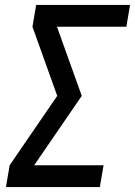

<svg xmlns="http://www.w3.org/2000/svg" viewBox="-20 -755 545 775"><path d="M4 0 19 -88 211 -368 111 -647 126 -735H505L490 -647H210L310 -368L118 -88H398L383 0Z"/></svg>

Font: Iosevka Curly Semibold Oblique
Style: Regular
Weight: 600
Italic angle: -9°
Monospace: yes
Designer: Belleve Invis
Foundry: Belleve Invis
Version: Version 11.1.0; ttfautohint (v1.8.3)